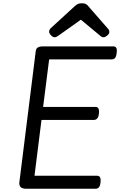

<svg xmlns="http://www.w3.org/2000/svg" viewBox="-20 -1160 738 1180"><path d="M141 0Q118 0 107.5 -9.5Q97 -19 99 -40L200 -848Q202 -862 213 -868.5Q224 -875 246 -875H676Q689 -875 694.5 -866Q700 -857 697 -835Q695 -814 687.5 -804.5Q680 -795 667 -795H282L245 -503H566Q579 -503 584.5 -494Q590 -485 588 -463Q586 -442 578 -432.5Q570 -423 557 -423H235L192 -80H576Q589 -80 594.5 -71Q600 -62 598 -40Q596 -19 588.5 -9.5Q581 0 567 0ZM315 -931Q305 -931 293.5 -943Q282 -955 282 -965Q282 -971 284 -975.5Q286 -980 290 -985L435 -1118Q445 -1128 456 -1134Q467 -1140 484 -1140Q501 -1140 510.5 -1133.5Q520 -1127 527 -1117L645 -982Q650 -976 651 -971.5Q652 -967 652 -963Q652 -952 639 -941.5Q626 -931 617 -931Q608 -931 602 -935Q596 -939 589 -946L477 -1039L342 -943Q335 -938 328.5 -934.5Q322 -931 315 -931Z"/></svg>

Font: Playwrite GB S
Style: Italic
Weight: 400
Italic angle: -7°
Designer: Veronika Burian, José Scaglione
Foundry: TypeTogether
Version: Version 1.000